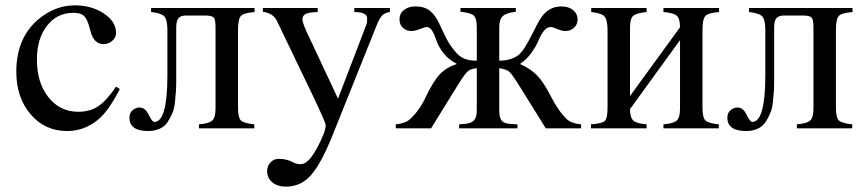

<svg xmlns="http://www.w3.org/2000/svg" viewBox="-20 -480 3231 718"><path d="M414 -156 428 -147Q385 -63 346 -32Q295 10 231 10Q148 10 94.5 -52.5Q41 -115 41 -212Q41 -339 125 -409Q187 -460 260 -460Q323 -460 368.5 -429.5Q414 -399 414 -357Q414 -340 400 -327.5Q386 -315 367 -315Q332 -315 319 -361L313 -383Q305 -411 293 -421.5Q281 -432 254 -432Q193 -432 155.5 -383.5Q118 -335 118 -257Q118 -171 161 -116.5Q204 -62 273 -62Q316 -62 347 -82.5Q378 -103 414 -156Z M932 -450V-435Q892 -432 881 -420.5Q870 -409 870 -366V-79Q870 -40 881 -29.5Q892 -19 931 -15V0H724V-15Q762 -18 774 -29.5Q786 -41 786 -74V-379Q786 -407 779 -414.5Q772 -422 746 -422H676Q656 -422 647.5 -412Q639 -402 639 -377V-179Q639 -156 638 -140.5Q637 -125 634.5 -100Q632 -75 625 -58Q618 -41 607 -24Q596 -7 577 1.5Q558 10 534 10Q464 10 464 -40Q464 -58 476 -68Q488 -78 502 -78Q523 -78 536 -51Q549 -24 557 -24Q606 -24 606 -199V-366Q606 -406 594.5 -418.5Q583 -431 545 -435V-450Z M1438 -450V-435Q1420 -433 1409.5 -422.5Q1399 -412 1388 -384L1224 25Q1181 132 1143 175Q1105 218 1049 218Q1017 218 998 201.5Q979 185 979 160Q979 141 991.5 127.5Q1004 114 1022 114Q1053 114 1076 127Q1089 134 1105 134Q1133 134 1165.5 73.5Q1198 13 1198 -12Q1198 -21 1152 -118L1016 -401Q1003 -430 963 -436V-450H1168V-435Q1136 -434 1123.5 -428Q1111 -422 1111 -408Q1111 -397 1124 -367L1244 -111L1349 -385Q1353 -394 1353 -411Q1353 -435 1305 -435V-450Z M2153 0H2021L1919 -164Q1894 -204 1883.5 -212.5Q1873 -221 1847 -225V-67Q1847 -40 1856.5 -28.5Q1866 -17 1895 -16L1915 -15V0H1697V-15L1720 -17Q1743 -19 1753 -30.5Q1763 -42 1763 -67V-225Q1741 -223 1730 -214Q1719 -205 1694 -165L1592 0H1460V-15Q1494 -18 1513 -34Q1548 -66 1571 -115Q1600 -176 1624.5 -202Q1649 -228 1687 -240V-242Q1657 -257 1638 -282Q1619 -307 1612.5 -327.5Q1606 -348 1597 -363.5Q1588 -379 1575 -379Q1570 -379 1551 -371.5Q1532 -364 1519 -364Q1499 -364 1486.5 -376Q1474 -388 1474 -408Q1474 -430 1491 -443Q1508 -456 1533 -456Q1566 -456 1586.5 -440.5Q1607 -425 1622 -393Q1624 -389 1636.5 -362.5Q1649 -336 1655 -325.5Q1661 -315 1674 -297.5Q1687 -280 1700 -270Q1723 -253 1763 -253V-377Q1763 -412 1751.5 -422Q1740 -432 1702 -436V-450H1909V-436Q1873 -432 1860 -419.5Q1847 -407 1847 -379V-253Q1885 -253 1913 -270Q1927 -279 1940.5 -299.5Q1954 -320 1972 -356Q1990 -392 1996 -402Q2026 -456 2079 -456Q2107 -456 2123.5 -442Q2140 -428 2140 -408Q2140 -389 2127 -376.5Q2114 -364 2094 -364Q2082 -364 2064 -371.5Q2046 -379 2040 -379Q2025 -379 2013.5 -364Q2002 -349 1994 -329Q1986 -309 1968 -283.5Q1950 -258 1926 -242V-240Q1964 -223 1988.5 -198Q2013 -173 2042 -116Q2070 -62 2100 -34Q2117 -18 2153 -15Z M2669 -450V-435Q2629 -432 2618 -420.5Q2607 -409 2607 -366V-79Q2607 -40 2618 -29.5Q2629 -19 2668 -15V0H2461V-15Q2499 -18 2511 -29.5Q2523 -41 2523 -74V-330L2336 -72Q2336 -41 2348 -29.5Q2360 -18 2398 -15V0H2190V-15Q2231 -18 2241.5 -27.5Q2252 -37 2252 -79V-366Q2252 -406 2240.5 -418.5Q2229 -431 2191 -435V-450H2398V-435Q2358 -431 2347 -420Q2336 -409 2336 -377V-121L2523 -378Q2523 -410 2511 -421Q2499 -432 2461 -435V-450Z M3168 -450V-435Q3128 -432 3117 -420.5Q3106 -409 3106 -366V-79Q3106 -40 3117 -29.5Q3128 -19 3167 -15V0H2960V-15Q2998 -18 3010 -29.5Q3022 -41 3022 -74V-379Q3022 -407 3015 -414.5Q3008 -422 2982 -422H2912Q2892 -422 2883.5 -412Q2875 -402 2875 -377V-179Q2875 -156 2874 -140.5Q2873 -125 2870.5 -100Q2868 -75 2861 -58Q2854 -41 2843 -24Q2832 -7 2813 1.5Q2794 10 2770 10Q2700 10 2700 -40Q2700 -58 2712 -68Q2724 -78 2738 -78Q2759 -78 2772 -51Q2785 -24 2793 -24Q2842 -24 2842 -199V-366Q2842 -406 2830.5 -418.5Q2819 -431 2781 -435V-450Z"/></svg>

Font: STIX MathJax Alphabets
Style: Regular
Weight: 400
Designer: MicroPress Inc., with final additions and corrections provided by Coen Hoffman, Elsevier (retired)
Version: Version 1.1.1